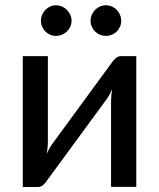

<svg xmlns="http://www.w3.org/2000/svg" viewBox="-20 -726 618 746"><path d="M509.5 -508V0H411.5V-332Q411.5 -342 412.5 -354.2Q413.5 -366.5 415.5 -379Q410.5 -368.5 405.8 -359.2Q401 -350 396 -343L162.5 -24.5Q157 -15.5 148 -7.5Q139 0.5 127.5 0.5H68.5V-508H166V-175.5Q166 -165.5 165 -153.2Q164 -141 162 -129Q172 -151 181.5 -164.5L415 -483.5Q420.5 -492 429.8 -500Q439 -508 450.5 -508ZM258 -645Q258 -633 253 -622.2Q248 -611.5 239.8 -603.5Q231.5 -595.5 220.5 -591Q209.5 -586.5 197.5 -586.5Q185.5 -586.5 175 -591Q164.5 -595.5 156.5 -603.5Q148.5 -611.5 143.8 -622.2Q139 -633 139 -645Q139 -657.5 143.8 -668.5Q148.5 -679.5 156.5 -687.8Q164.5 -696 175 -700.8Q185.5 -705.5 197.5 -705.5Q209.5 -705.5 220.5 -700.8Q231.5 -696 239.8 -687.8Q248 -679.5 253 -668.5Q258 -657.5 258 -645ZM451 -645Q451 -633 446.2 -622.2Q441.5 -611.5 433.5 -603.5Q425.5 -595.5 414.5 -591Q403.5 -586.5 391.5 -586.5Q379.5 -586.5 368.5 -591Q357.5 -595.5 349.5 -603.5Q341.5 -611.5 336.8 -622.2Q332 -633 332 -645Q332 -657.5 336.8 -668.5Q341.5 -679.5 349.5 -687.8Q357.5 -696 368.5 -700.8Q379.5 -705.5 391.5 -705.5Q403.5 -705.5 414.5 -700.8Q425.5 -696 433.5 -687.8Q441.5 -679.5 446.2 -668.5Q451 -657.5 451 -645Z"/></svg>

Font: Lato 2
Style: Regular
Weight: 500
Designer: Lukasz Dziedzic with Adam Twardoch and Botio Nikoltchev
Foundry: tyPoland Lukasz Dziedzic
Version: Version 2.015; 2015-08-06; http://www.latofonts.com/